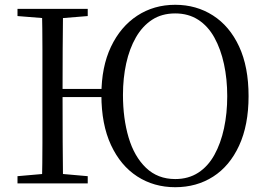

<svg xmlns="http://www.w3.org/2000/svg" viewBox="-20 -765 1114 801"><path d="M155 0Q157 -84 157 -168Q157 -252 157 -337V-391Q157 -476 157 -560.5Q157 -645 155 -728H243Q242 -645 241.5 -560Q241 -475 241 -389V-370Q241 -261 241.5 -172.5Q242 -84 243 0ZM53 0V-30L190 -42H210L346 -30V0ZM53 -698V-728H346V-698L210 -687H190ZM202 -360V-394H446V-360ZM711 16Q622 16 552.5 -29Q483 -74 443 -160Q403 -246 403 -369Q403 -486 443 -570Q483 -654 552.5 -699.5Q622 -745 711 -745Q799 -745 868.5 -700.5Q938 -656 977.5 -571Q1017 -486 1017 -364Q1017 -243 977.5 -157.5Q938 -72 869 -28Q800 16 711 16ZM711 -18Q766 -18 807 -44.5Q848 -71 874.5 -119Q901 -167 914.5 -229.5Q928 -292 928 -364Q928 -435 914.5 -497.5Q901 -560 874.5 -608Q848 -656 807 -682.5Q766 -709 711 -709Q655 -709 614.5 -682.5Q574 -656 547 -609Q520 -562 506.5 -500.5Q493 -439 493 -369Q493 -271 516.5 -191.5Q540 -112 589 -65Q638 -18 711 -18Z"/></svg>

Font: Noto Serif KR
Style: Regular
Weight: 400
Designer: Ryoko NISHIZUKA  (kana & ideographs); Frank Grießhammer (Latin, Greek & Cyrillic); Wenlong ZHANG  (bopomofo); Sandoll Co
Foundry: Adobe
Version: Version 2.003-H1;hotconv 1.1.1;makeotfexe 2.6.0